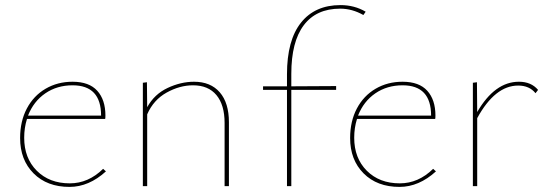

<svg xmlns="http://www.w3.org/2000/svg" viewBox="-20 -731 2156 754"><path d="M396 -58Q329 3 253 3Q165 3 112 -50Q59 -103 59 -189Q59 -255 85.5 -305Q112 -355 159 -382.5Q206 -410 265 -410Q330 -410 362 -374.5Q394 -339 394 -277Q394 -268 393 -264H86Q75 -229 75 -190Q75 -110 124.5 -60.5Q174 -11 254 -11Q327 -11 385 -68ZM90 -277H377Q377 -396 265 -396Q204 -396 158 -364.5Q112 -333 90 -277Z M879 -251V0H862V-248Q862 -319 830 -357.5Q798 -396 738 -396Q686 -396 634.5 -367.5Q583 -339 558 -282V0H541V-406L557 -408L558 -310Q586 -361 638 -385.5Q690 -410 742 -410Q807 -410 843 -368.5Q879 -327 879 -251Z M1416 -685 1407 -672Q1363 -697 1316 -697Q1222 -697 1173 -632Q1124 -567 1124 -441V-392L1300 -393V-378H1124V0H1107V-378H1013V-392H1107V-439Q1107 -573 1162 -642Q1217 -711 1317 -711Q1372 -711 1416 -685Z M1692 -58Q1625 3 1549 3Q1461 3 1408 -50Q1355 -103 1355 -189Q1355 -255 1381.5 -305Q1408 -355 1455 -382.5Q1502 -410 1561 -410Q1626 -410 1658 -374.5Q1690 -339 1690 -277Q1690 -268 1689 -264H1382Q1371 -229 1371 -190Q1371 -110 1420.5 -60.5Q1470 -11 1550 -11Q1623 -11 1681 -68ZM1386 -277H1673Q1673 -396 1561 -396Q1500 -396 1454 -364.5Q1408 -333 1386 -277Z M2093 -378 2083 -365Q2059 -395 2015 -395Q1924 -395 1854 -267V0H1837V-406L1853 -408L1854 -291Q1923 -410 2018 -410Q2066 -410 2093 -378Z"/></svg>

Font: Ysabeau Thin
Style: Regular
Weight: 200
Designer: Christian Thalmann (Catharsis Fonts)
Version: Version 0.003